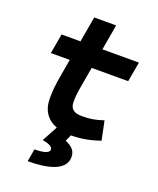

<svg xmlns="http://www.w3.org/2000/svg" viewBox="-163 -772 912 1105"><g transform="rotate(20 293.0 -220.0)"><path d="M55.2 -396H170.9L154.3 -301.3C141.1 -226.1 138.7 -193.4 138.7 -148.4C138.7 -76.7 172.9 -27.3 233.9 -4.4L182.6 90.3C224.1 97.7 245.6 109.9 245.6 126C245.6 146.5 214.8 157.2 156.2 157.2L142.6 234.4C293 234.4 371.6 197.3 371.6 126C371.6 88.4 350.1 66.9 308.1 48.8L325.7 9.8C397.9 9.3 451.7 -4.4 502 -21.5L478 -137.7C427.2 -121.1 396.5 -115.7 347.7 -115.7C296.4 -115.7 273.9 -134.3 273.9 -177.7C273.9 -213.9 277.3 -238.3 288.6 -301.3L305.2 -396H528.8L550.3 -517.6H326.7L354 -673.8H219.7L192.4 -517.6H76.7Z"/></g></svg>

Font: Cascadia Code
Style: Bold Italic
Weight: 700
Italic angle: -10°
Monospace: yes
Designer: Aaron Bell
Foundry: Saja Typeworks
Version: Version 2404.023